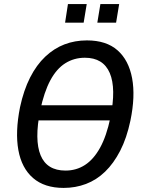

<svg xmlns="http://www.w3.org/2000/svg" viewBox="-20 -912 702 941"><path d="M129 -322 140 -396H572L560 -322ZM292 9Q198 9 142 -39.5Q86 -88 70 -176.5Q54 -265 78 -386Q96 -470 127.5 -532Q159 -594 202 -634.5Q245 -675 296 -694.5Q347 -714 406 -714Q501 -714 556 -665.5Q611 -617 627.5 -528.5Q644 -440 619 -320Q601 -235 569 -173Q537 -111 495 -70.5Q453 -30 401.5 -10.5Q350 9 292 9ZM301 -76Q354 -76 396.5 -103.5Q439 -131 470.5 -188Q502 -245 521 -335Q550 -479 518 -554Q486 -629 396 -629Q343 -629 300 -602Q257 -575 226.5 -518Q196 -461 177 -371Q148 -226 179 -151Q210 -76 301 -76ZM457 -801 472 -892H564L549 -801ZM299 -801 313 -892H405L390 -801Z"/></svg>

Font: Nunito Sans 10pt Condensed SemiBold
Style: Italic
Weight: 600
Width: 3
Italic angle: -9°
Designer: Vernon Adams
Foundry: Vernon Adams
Version: Version 3.101;gftools[0.9.27]